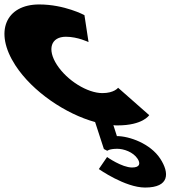

<svg xmlns="http://www.w3.org/2000/svg" viewBox="-211 -548 765 862"><path d="M255.4 121 270.6 129C270.6 129 279.7 120 315.7 120C343.7 120 386.8 134 406.9 165C419.2 184 419.1 204 382.1 204C336.1 204 269.7 157 269.7 157L232.7 211C232.7 211 350.4 294 440.4 294C551.4 294 549.7 228 508.9 165C464.2 96 368.8 63 313.8 63L298.1 14C304.7 15 310.7 15 316.7 15C430.7 15 458.9 -31 458.9 -31L319.2 -154C319.2 -154 301.8 -130 248.8 -130C181.8 -130 90.5 -186 44.5 -257C-0.8 -327 17.9 -383 84.9 -383C137.9 -383 186.5 -359 186.5 -359L168.1 -480C168.1 -480 79 -528 -35 -528C-184 -528 -240 -406 -142.2 -255C-65.1 -136 84.7 -36 216 0Z"/></svg>

Font: Hussar
Style: BdOpOblSeven
Weight: 700
Foundry: Cannot Into Space Fonts
Version: Version 2.00